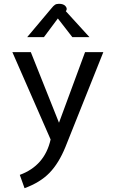

<svg xmlns="http://www.w3.org/2000/svg" viewBox="-20 -759 608 1009"><path d="M45 0ZM84 160Q215 112 246 -26L45 -485H142L290 -114L427 -485H523L324 13Q289 99 240 149.5Q191 200 109 230ZM250 -715Q261 -729 269 -734Q277 -739 290 -739Q313 -739 323.5 -727.5Q334 -716 329 -705L326 -700L450 -564H360L284 -662L211 -564H123Z"/></svg>

Font: Niramit
Style: Regular
Weight: 400
Version: Version 1.000; ttfautohint (v1.6)